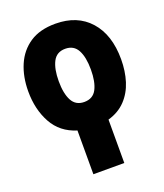

<svg xmlns="http://www.w3.org/2000/svg" viewBox="-146 -661 855 998"><g transform="rotate(-20 281.5 -161.5)"><path d="M197 240V-2Q109 -29 67.5 -104.5Q26 -180 26 -280Q26 -361 53.5 -425Q81 -489 136.5 -526Q192 -563 278 -563Q399 -563 468 -485.5Q537 -408 537 -273Q537 -207 519.5 -151.5Q502 -96 464.5 -56.5Q427 -17 368 0V240ZM282 -129Q330 -129 350.5 -168.5Q371 -208 371 -276Q371 -345 350 -384Q329 -423 282 -423Q234 -423 213.5 -383Q193 -343 193 -276Q193 -207 214 -168Q235 -129 282 -129Z"/></g></svg>

Font: Noto Sans Mono SemiCondensed Black
Style: Regular
Weight: 900
Width: 4
Designer: Monotype Design Team
Foundry: Monotype Imaging Inc.
Version: Version 2.014; ttfautohint (v1.8.4.7-5d5b)